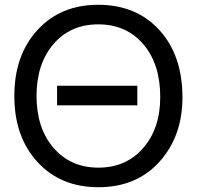

<svg xmlns="http://www.w3.org/2000/svg" viewBox="-20 -761 824 804"><path d="M555 -320H219V-402H555ZM744 -353Q744 -191 648 -84Q552 23 392 23Q234 23 137 -82.5Q40 -188 40 -359Q40 -530 137 -635.5Q234 -741 391 -741Q551 -741 647.5 -635Q744 -529 744 -353ZM391 -659Q275 -659 204 -576.5Q133 -494 133 -359Q133 -224 204.5 -141.5Q276 -59 392 -59Q508 -59 579.5 -141Q651 -223 651 -355Q651 -493 580 -576Q509 -659 391 -659Z"/></svg>

Font: ColatingCofangSans
Style: Regular
Weight: 400
Foundry: GNU
Version: Version 412.227;June 27, 2022;FontCreator 11.0.0.2412 32-bit